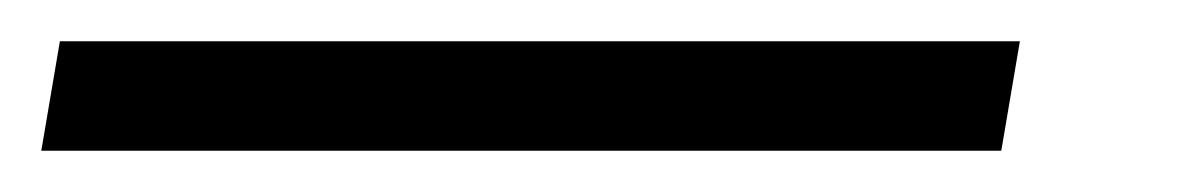

<svg xmlns="http://www.w3.org/2000/svg" viewBox="-87 45 572 93"><path d="M-67 118H398L407 65H-58Z"/></svg>

Font: Archivo ExtraLight
Style: Italic
Weight: 200
Italic angle: -10°
Designer: Hector Gatti
Foundry: Omnibus-Type
Version: Version 2.001